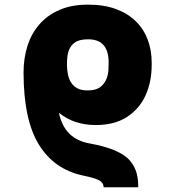

<svg xmlns="http://www.w3.org/2000/svg" viewBox="-20 -558 740 811"><path d="M563.9 233H417.6Q417.6 214.1 398.4 203.5Q379.3 193.5 329.5 183.2Q209.2 157.3 145.2 54.3Q79.5 -50.4 79.5 -252.8Q79.5 -311.4 95.9 -363.5Q112.2 -415.5 145.8 -454.4Q179.3 -493.3 230.5 -515.8Q281.6 -538.4 350.9 -538.4Q418 -538.7 468.6 -520.2Q519.2 -501.8 552.9 -468.9Q586.6 -436.1 603.7 -391.2Q620.7 -346.2 620.7 -294V-282.7Q620.7 -213.8 595.2 -155.9Q569.6 -98.4 514.9 -62.9Q462 -29.8 384.9 -29.8Q292.3 -29.8 229 -81.7Q251.8 30.5 360.8 48.3Q487.9 71.4 529.5 121.4Q540.1 133.5 546.7 146.7Q553.3 159.8 557.2 173.8Q561.1 187.9 562.5 202.8Q563.9 217.7 563.9 233ZM350.9 -176.1Q385.7 -176.1 404.8 -191.1Q433.9 -214.8 437.9 -260.3Q438.9 -274.1 438.9 -294Q438.9 -392 352.3 -392Q314.3 -392 295.8 -378.2Q268.1 -358.3 264.2 -315Q263.5 -308.2 263.1 -300.2Q262.8 -292.3 262.8 -282.7Q263.1 -262.4 267 -243.1Q271 -223.7 280.7 -208.6Q290.5 -193.5 307.5 -184.7Q324.6 -175.8 350.9 -176.1Z"/></svg>

Font: Linik Sans Black
Style: Regular
Weight: 900
Designer: Fonts by Rasmus Andersson / Changes by Cristiano Sobral with parts from Marc Monis
Foundry: rsms
Version: Version 3.020; ttfautohint (v1.6)